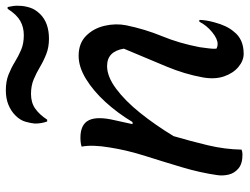

<svg xmlns="http://www.w3.org/2000/svg" viewBox="-116 -708 834 641"><g transform="rotate(-90 300.5 -388.0)"><path d="M131 -532Q143 -536 161 -536Q205 -536 219 -508Q233 -480 219 -421Q216 -406 212.5 -391.5Q209 -377 206 -362H213Q243 -412 280 -452.5Q317 -493 357 -517.5Q397 -542 434 -542Q476 -542 501 -517Q526 -492 534.5 -455Q543 -418 536 -383Q523 -320 499.5 -263Q476 -206 463 -138Q461 -122 459 -107.5Q457 -93 458 -82Q465 -78 474 -78Q491 -78 513.5 -96.5Q536 -115 548 -139H554Q554 -118 546 -89Q535 -47 515 -24Q490 9 441 9Q418 9 397 -8.5Q376 -26 365.5 -56.5Q355 -87 362 -127Q373 -188 398.5 -249Q424 -310 458 -391Q449 -447 400 -447Q365 -447 324.5 -417Q284 -387 243.5 -336.5Q203 -286 166 -225Q149 -167 135.5 -110.5Q122 -54 121 2Q114 5 104 5Q74 5 58 -8.5Q42 -22 37.5 -41.5Q33 -61 36 -80Q44 -136 62 -196.5Q80 -257 99.5 -318.5Q119 -380 128 -437Q138 -496 131 -532ZM503 -725Q530 -725 551 -737Q572 -749 591 -779H597Q599 -771 600.5 -760.5Q602 -750 601 -738Q601 -725 595.5 -706Q590 -687 573 -670Q544 -641 491 -641Q463 -641 440 -650Q417 -659 397 -671Q377 -683 355.5 -692Q334 -701 307 -701Q278 -701 258 -687Q238 -673 221 -647H215Q212 -655 210 -665Q208 -675 208 -688Q209 -701 214 -719Q219 -737 235 -753Q250 -768 271 -776.5Q292 -785 319 -785Q349 -785 371.5 -776Q394 -767 413.5 -755Q433 -743 454 -734Q475 -725 503 -725Z"/></g></svg>

Font: Recursive Mn Csl St
Style: Italic
Weight: 400
Italic angle: -15°
Monospace: yes
Version: Version 1.079;hotconv 1.0.112;makeotfexe 2.5.65598; ttfautoh